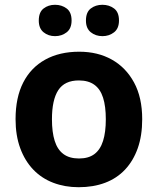

<svg xmlns="http://www.w3.org/2000/svg" viewBox="-20 -772 659 802"><path d="M574 -274Q574 -205.6 555.5 -153.1Q536.9 -100.5 502.5 -63.7Q468 -27 419 -8.5Q370 10 308.4 10Q251.2 10 202.6 -8.5Q154 -27 119 -63.5Q84 -100 64.5 -153Q45 -206 45 -274.2Q45 -364.7 77 -427.3Q109.1 -489.9 168.9 -522.9Q228.7 -556 311 -556Q388.4 -556 447.2 -523Q506 -490 540 -427.3Q574 -364.7 574 -274ZM197 -273.8Q197 -220 208.5 -183.5Q220 -147 245 -128.5Q270 -110 310 -110Q350 -110 374.5 -128.5Q399 -147 410.5 -183.5Q422 -220 422 -273.6Q422 -328 410.5 -364Q399 -400 374 -418Q349.1 -436 309.3 -436Q250 -436 223.5 -395.5Q197 -355 197 -273.8ZM142 -686Q142 -721 162 -736.5Q182 -752 209.9 -752Q237.8 -752 258.4 -736.6Q279 -721.2 279 -686.4Q279 -653 258.4 -637Q237.8 -621 209.9 -621Q182 -621 162 -637.2Q142 -653.5 142 -686ZM339 -686Q339 -721 359.1 -736.5Q379.3 -752 407.6 -752Q436 -752 456.5 -736.6Q477 -721.2 477 -686.4Q477 -653 456.4 -637Q435.9 -621 408 -621Q379.5 -621 359.3 -637.2Q339 -653.5 339 -686Z"/></svg>

Font: Noto Sans Devanagari
Style: Regular
Weight: 400
Designer: Jelle Bosma - Monotype Design Team
Foundry: Monotype Imaging Inc.
Version: Version 2.003